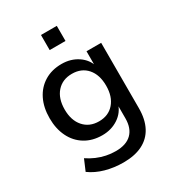

<svg xmlns="http://www.w3.org/2000/svg" viewBox="-211 -827 1029 1135"><g transform="rotate(-30 303.5 -259.5)"><path d="M295 189Q231 189 173.5 173Q116 157 72 125L104 50Q132 69 162.5 82Q193 95 224.5 101.5Q256 108 289 108Q360 108 397 72Q434 36 434 -32V-130H440Q424 -76 376.5 -44.5Q329 -13 267 -13Q200 -13 150 -43.5Q100 -74 73 -129Q46 -184 46 -256Q46 -329 73 -383.5Q100 -438 150 -468.5Q200 -499 267 -499Q330 -499 377.5 -467Q425 -435 440 -382H433V-490H533V-44Q533 32 505.5 84Q478 136 425 162.5Q372 189 295 189ZM291 -94Q356 -94 394 -138Q432 -182 432 -256Q432 -331 394 -374.5Q356 -418 291 -418Q226 -418 187.5 -374.5Q149 -331 149 -256Q149 -182 187.5 -138Q226 -94 291 -94ZM248 -605V-708H356V-605Z"/></g></svg>

Font: Nunito Sans 11pt SemiBold
Style: Regular
Weight: 600
Version: Version 3.101;gftools[0.9.27]